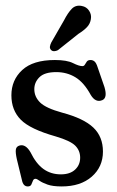

<svg xmlns="http://www.w3.org/2000/svg" viewBox="-20 -660 420 691"><path d="M199 -32.5Q232 -32.5 250.2 -49.5Q268.5 -66.5 268.5 -92.5Q268.5 -118 250.8 -135.8Q233 -153.5 180.5 -169Q88.5 -195 54.8 -229.2Q21 -263.5 21 -317Q21 -372 60 -408Q99 -444 177.5 -444Q220.5 -444 242.5 -433Q264.5 -422 276.5 -422Q282.5 -422 285.5 -427.5Q288.5 -433 292.5 -438.5Q296.5 -444 306 -444Q314 -444 320.2 -438.8Q326.5 -433.5 331.5 -417.5L356 -346.5Q367.5 -307.5 348 -299.5Q324 -289.5 306.5 -318.5Q282 -363.5 251.2 -382Q220.5 -400.5 182.5 -400.5Q140.5 -400.5 122 -382.2Q103.5 -364 103.5 -339Q103.5 -311.5 124.5 -291Q145.5 -270.5 204 -254.5Q281 -234 315.8 -201Q350.5 -168 350.5 -114.5Q350.5 -59.5 310.2 -24.2Q270 11 202 11Q169.5 11 150.8 4.2Q132 -2.5 122.2 -9.5Q112.5 -16.5 108 -16.5Q101 -16.5 98.5 -9.5Q96 -2.5 92.8 4.2Q89.5 11 80 11Q63.5 11 59 -11.5L40.5 -87.5Q35.5 -110.5 37 -121.5Q38.5 -132.5 49.5 -136Q71.5 -143 89.5 -112.5Q110 -70.5 136.8 -51.5Q163.5 -32.5 199 -32.5ZM210.5 -587Q224 -613.5 238.2 -628.2Q252.5 -643 274.5 -638.5Q291.5 -635.5 300.8 -621.2Q310 -607 307 -591Q304.5 -574.5 293.2 -562.5Q282 -550.5 262 -538L188.5 -479.5Q182 -476 175 -475.8Q168 -475.5 163.5 -480.5Q158.5 -486 159.8 -493Q161 -500 164.5 -507Z"/></svg>

Font: Fraunces 144pt S100
Style: Regular
Weight: 400
Version: Version 1.000; ttfautohint (v1.8.3)